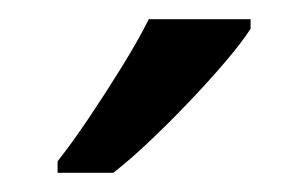

<svg xmlns="http://www.w3.org/2000/svg" viewBox="-20 -786 321 200"><path d="M241 -756Q232 -742 215 -722Q198 -702 177.5 -680.5Q157 -659 136.5 -639.5Q116 -620 98 -606H40V-618Q55 -637 72.5 -663Q90 -689 107 -716.5Q124 -744 135 -766H241Z"/></svg>

Font: Noto Sans Lisu
Style: Regular
Weight: 400
Designer: Monotype Design Team. David Williams.
Foundry: Monotype Imaging Inc.
Version: Version 2.102